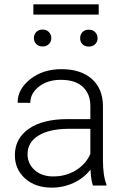

<svg xmlns="http://www.w3.org/2000/svg" viewBox="-20 -858 576 888"><path d="M48.8 0ZM409.7 0Q400.9 -24.9 398.4 -73.7Q367.7 -33.7 320.1 -12Q272.5 9.8 219.2 9.8Q143.1 9.8 95.9 -32.7Q48.8 -75.2 48.8 -140.1Q48.8 -217.3 113 -262.2Q177.2 -307.1 292 -307.1H397.9V-367.2Q397.9 -423.8 363 -456.3Q328.1 -488.8 261.2 -488.8Q200.2 -488.8 160.2 -457.5Q120.1 -426.3 120.1 -382.3L61.5 -382.8Q61.5 -445.8 120.1 -491.9Q178.7 -538.1 264.2 -538.1Q352.5 -538.1 403.6 -493.9Q454.6 -449.7 456.1 -370.6V-120.6Q456.1 -43.9 472.2 -5.9V0ZM226.1 -42Q284.7 -42 330.8 -70.3Q377 -98.6 397.9 -146V-262.2H293.5Q206.1 -261.2 156.7 -230.2Q107.4 -199.2 107.4 -145Q107.4 -100.6 140.4 -71.3Q173.3 -42 226.1 -42ZM136.7 -681.6Q136.7 -698.2 147.5 -709.7Q158.2 -721.2 176.8 -721.2Q195.3 -721.2 206.3 -709.7Q217.3 -698.2 217.3 -681.6Q217.3 -665.5 206.3 -654.3Q195.3 -643.1 176.8 -643.1Q158.2 -643.1 147.5 -654.3Q136.7 -665.5 136.7 -681.6ZM350.6 -681.2Q350.6 -697.8 361.1 -709.2Q371.6 -720.7 390.6 -720.7Q409.2 -720.7 420.2 -709.2Q431.2 -697.8 431.2 -681.2Q431.2 -665 420.2 -653.8Q409.2 -642.6 390.6 -642.6Q371.6 -642.6 361.1 -653.8Q350.6 -665 350.6 -681.2ZM436.5 -790.5H134.3V-837.9H436.5Z"/></svg>

Font: Roboto Light
Style: Regular
Weight: 300
Designer: Google
Version: Version 2.134; 2016; ttfautohint (v1.6)